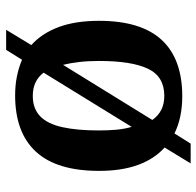

<svg xmlns="http://www.w3.org/2000/svg" viewBox="-28 -588 656 641"><g transform="rotate(90 300.5 -268.0)"><path d="M131 -44Q92 -79 71 -135Q50 -191 50 -270Q50 -410 113.5 -479Q177 -548 302 -548Q373 -548 426 -522L460 -576H526L473 -489Q511 -455 531 -400.5Q551 -346 551 -270Q551 -129 487 -59.5Q423 10 299 10Q265 10 235.5 4Q206 -2 180 -13L147 40H80ZM301 -49Q343 -49 368.5 -73.5Q394 -98 405 -147.5Q416 -197 416 -269Q416 -301 413.5 -328.5Q411 -356 404 -379L223 -85Q237 -67 256 -58Q275 -49 301 -49ZM381 -448Q367 -468 347 -478Q327 -488 300 -488Q236 -488 210 -433.5Q184 -379 184 -270Q184 -234 187.5 -204Q191 -174 197 -150Z"/></g></svg>

Font: Noto Rashi Hebrew SemiBold
Style: Regular
Weight: 600
Version: Version 1.006